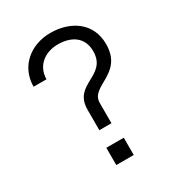

<svg xmlns="http://www.w3.org/2000/svg" viewBox="-169 -806 840 912"><g transform="rotate(-30 251.5 -350.0)"><path d="M214.8 -183.6H281.2V-294.4C281.2 -388.2 447.3 -357.4 447.3 -522.5C447.3 -638.7 354.5 -700.2 243.7 -700.2C137.2 -700.2 48.3 -631.3 47.4 -518.6H118.2C119.1 -594.2 178.2 -635.3 247.6 -635.3C320.3 -635.3 377.4 -600.6 377.4 -523.9C377.4 -387.2 214.8 -437.5 214.8 -295.4ZM201.7 0H297.4V-94.7H201.7Z"/></g></svg>

Font: HK Grotesk
Style: Regular
Weight: 400
Designer: Alfredo Marco Pradil and Stefan Peev
Foundry: Hanken Design Co.
Version: Version 1.045;PS 001.045;hotconv 1.0.88;makeotf.lib2.5.64775